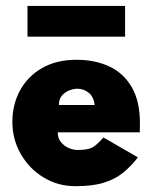

<svg xmlns="http://www.w3.org/2000/svg" viewBox="-20 -628 522 660"><path d="M239 12Q179.5 12 130.2 -17.8Q81 -47.5 51.8 -98Q22.5 -148.5 22.5 -209.5Q22.5 -268.5 48.8 -317Q75 -365.5 124.5 -394Q174 -422.5 243 -422.5Q306.5 -422.5 355.8 -399.5Q405 -376.5 433 -328.2Q461 -280 461 -204.5L460.5 -173H178.5Q178.5 -153 189.5 -139.5Q200.5 -126 216.2 -119.2Q232 -112.5 247 -112.5Q281.5 -112.5 297.2 -121Q313 -129.5 335.5 -155.5L454 -87Q430 -56 402.8 -34Q375.5 -12 337 0Q298.5 12 239 12ZM305.5 -267Q302 -295.5 284.8 -309.2Q267.5 -323 246 -323Q233.5 -323 218.8 -317.5Q204 -312 193.2 -299.8Q182.5 -287.5 182.5 -267ZM410 -502H74.5V-607.5H410Z"/></svg>

Font: Lucymar Sans ExtraBold
Style: Regular
Weight: 800
Foundry: The League of Moveable Type (original font) / Main changes by Cristiano Sobral with portions from Mirco Monsees
Version: Version 2.001;August 30, 2020;FontCreator 13.0.0.2681 64-bit